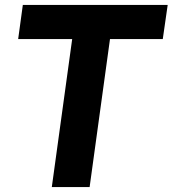

<svg xmlns="http://www.w3.org/2000/svg" viewBox="-20 -762 703 782"><path d="M274 -603 191 0H345L428 -603H643L663 -742H73L54 -603Z"/></svg>

Font: Cheyenne Sans
Style: Bold Italic
Weight: 700
Italic angle: -8.13011°
Designer: The Public Sans project authors (U.S. Web Design System), Libre Franklin designed by Pablo Impallari and Rodrigo Fuenzal
Foundry: The Cheyenne Sans Project Authors
Version: Version 2.007